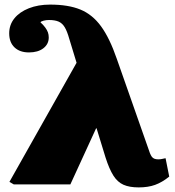

<svg xmlns="http://www.w3.org/2000/svg" viewBox="-20 -802 761 835"><path d="M700 -114 716 -34Q685 -9 654.5 2Q624 13 583 13Q543 13 517 1.5Q491 -10 473 -38.5Q455 -67 439 -117L400 -244H398L286 0H40L21 -11L313 -529L281 -634Q272 -666 261.5 -683.5Q251 -701 235 -708Q219 -715 193 -715Q181 -715 169.5 -712Q158 -709 156 -705Q169 -693 177 -682Q185 -671 188.5 -661Q192 -651 192 -639Q192 -610 168.5 -592Q145 -574 106 -574Q66 -574 43 -596Q20 -618 20 -657Q20 -694 42.5 -722Q65 -750 105.5 -766Q146 -782 198 -782Q277 -782 329.5 -760.5Q382 -739 419.5 -687.5Q457 -636 488 -546L632 -136Q636 -126 640.5 -120Q645 -114 652 -111.5Q659 -109 668 -109Q677 -109 683.5 -110.5Q690 -112 700 -114Z"/></svg>

Font: Literata Variable Black
Style: Regular
Weight: 900
Designer: Latin by Veronika Burian and Jose Scaglione. Greek by Irene Vlachou. Cyrillic by Vera Evstafieva.
Foundry: TypeTogether
Version: Version 3.021